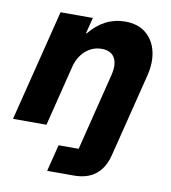

<svg xmlns="http://www.w3.org/2000/svg" viewBox="-84 -579 756 848"><g transform="rotate(10 294.0 -154.5)"><path d="M184.2 200 214.2 80H304.2L390.8 -267.5Q402.5 -316.7 386.2 -344.6Q370 -372.5 328.3 -372.5Q287.5 -372.5 255.8 -344.6Q224.2 -316.7 212.5 -267.5L145.8 0H-4.2L120.8 -500H265.8L247.5 -428.3H250.8Q316.7 -509.2 410 -509.2Q465.8 -509.2 501.7 -480.8Q537.5 -452.5 550 -402.9Q562.5 -353.3 546.7 -290L454.2 80Q425 200 304.2 200Z"/></g></svg>

Font: Funnel Sans ExtraBold
Style: Italic
Weight: 800
Italic angle: -14.036°
Version: Version 1.000; Beta; Release 5; Build 24; ttfautohint (v1.8.